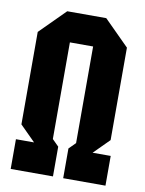

<svg xmlns="http://www.w3.org/2000/svg" viewBox="-81 -757 613 814"><g transform="rotate(10 226.0 -350.0)"><path d="M22 0V-128H100L34 -194V-592L142 -700H310L418 -592V-194L352 -128H430V0H248V-128L276 -156V-572H176V-156L204 -128V0Z"/></g></svg>

Font: Tektur Condensed SemiBold
Style: Regular
Weight: 600
Width: 3
Designer: Adam Jagosz
Foundry: Adam Jagosz
Version: Version 1.005;gftools[0.9.30]